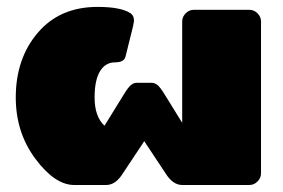

<svg xmlns="http://www.w3.org/2000/svg" viewBox="-20 -528 807 548"><path d="M25 -250Q25 -360.8 87.9 -434.6Q150.8 -508.3 258.3 -508.3Q322.5 -508.3 350 -491.7Q362.5 -485 362.5 -468.3L360 -454.2L338.3 -366.7Q334.2 -350 308.3 -350Q280.8 -350 265.4 -324.6Q250 -299.2 250 -250Q250 -195 278.3 -169.2L333.3 -258.3Q345 -277.5 352.9 -284.6Q360.8 -291.7 370.8 -291.7H391.7H412.5Q422.5 -291.7 430.4 -284.6Q438.3 -277.5 450 -258.3L500 -177.5V-466.7Q500 -480 510 -490Q520 -500 533.3 -500H691.7Q705 -500 715 -490Q725 -480 725 -466.7V-33.3Q725 -20 715 -10Q705 0 691.7 0H500Q473.3 0 452.5 -33.3L391.7 -125L330.8 -33.3Q310 0 283.3 0H191.7Q136.7 0 80.8 -75Q25 -150 25 -250Z"/></svg>

Font: BoonTook Mon
Style: Regular
Weight: 400
Designer: Sungsit Sawaiwan
Foundry: FontUni
Version: Version 3.0